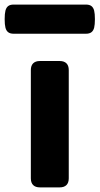

<svg xmlns="http://www.w3.org/2000/svg" viewBox="-71 -811 431 831"><path d="M101.6 -546.9H187.5Q206.5 -546.9 216.6 -536.9Q226.6 -526.9 226.6 -507.8V-39.1Q226.6 -20 216.6 -10Q206.5 0 187.5 0H101.6Q82.5 0 72.5 -10Q62.5 -20 62.5 -39.1V-507.8Q62.5 -526.9 72.5 -536.9Q82.5 -546.9 101.6 -546.9ZM-11.7 -791.2H300.8Q316.1 -791.2 324.6 -784.8Q333.1 -778.3 336.5 -765.1Q339.8 -752 339.8 -728.1Q339.8 -704.3 336.5 -691.1Q333.1 -677.9 324.6 -671.5Q316.1 -665 300.8 -665H-11.7Q-27.1 -665 -35.5 -671.5Q-44 -677.9 -47.4 -691.1Q-50.8 -704.3 -50.8 -728.1Q-50.8 -752 -47.4 -765.1Q-44 -778.3 -35.5 -784.8Q-27.1 -791.2 -11.7 -791.2Z"/></svg>

Font: Gyrochrome
Style: Regular
Weight: 400
Designer: David Moles
Foundry: David Moles
Version: Version 1.005;Glyphs 3.2.3 (3260)